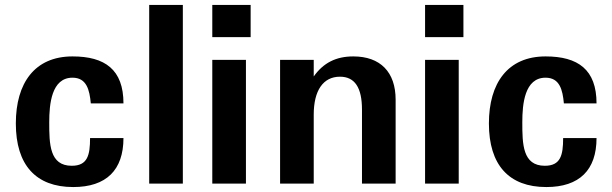

<svg xmlns="http://www.w3.org/2000/svg" viewBox="-20 -742 2475 776"><path d="M44 -243C44 -75 125 14 276 14C410 14 479 -55 479 -184H344C344 -115 334 -72 270 -72C180 -72 179 -160 179 -248C179 -321 188 -428 273 -428C330 -428 342 -379 347 -324H479C479 -461 404 -514 273 -514C120 -514 44 -406 44 -243Z M583 0H719V-722H583Z M974 0V-500H838V0ZM838 -592H993V-722H838Z M1248 -279C1248 -376 1286 -432 1354 -432C1414 -432 1443 -388 1443 -299V0H1579V-339C1579 -451 1517 -514 1408 -514C1338 -514 1287 -488 1248 -433V-500H1112V0H1248Z M1834 0V-500H1698V0ZM1698 -592H1853V-722H1698Z M1956 -243C1956 -75 2037 14 2188 14C2322 14 2391 -55 2391 -184H2256C2256 -115 2246 -72 2182 -72C2092 -72 2091 -160 2091 -248C2091 -321 2100 -428 2185 -428C2242 -428 2254 -379 2259 -324H2391C2391 -461 2316 -514 2185 -514C2032 -514 1956 -406 1956 -243Z"/></svg>

Font: Perun
Style: Bold
Weight: 700
Foundry: Copyright (c) Stefan Peev, Context Ltd, 2016
Version: Version 1.089